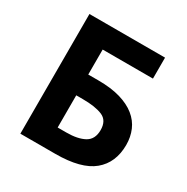

<svg xmlns="http://www.w3.org/2000/svg" viewBox="-163 -853 964 992"><g transform="rotate(30 319.0 -357.0)"><path d="M90 0V-714H541V-589H241V-440H301Q377 -440 432 -424Q487 -408 523 -379Q559 -350 576 -310Q593 -270 593 -223Q593 -117 522.5 -58.5Q452 0 298 0ZM292 -124Q361 -124 400.5 -146Q440 -168 440 -223Q440 -280 397.5 -298Q355 -316 280 -316H241V-124Z"/></g></svg>

Font: BC Sans
Style: Bold
Weight: 700
Designer: Monotype Design Team
Province of B.C.
Foundry: Monotype Imaging Inc.
Version: Version 2.000;GOOG;noto-source:20170915:90ef993387c0